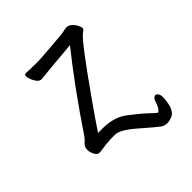

<svg xmlns="http://www.w3.org/2000/svg" viewBox="-171 -597 841 841"><g transform="rotate(-45 250.0 -176.0)"><path d="M417 122Q381 136 358 120Q340 107 280 54.5Q220 2 190 2Q148 1 105 8Q93 10 85 10Q73 10 64.5 -6Q56 -22 56 -37Q56 -57 73 -70Q82 -78 89 -88Q213 -273 327 -415Q154 -400 135 -397Q122 -397 113.5 -407.5Q105 -418 99.5 -431.5Q94 -445 94 -454Q94 -465 105 -465Q130 -463 177 -463Q187 -463 265 -469Q343 -475 351.5 -478Q360 -481 373 -481Q396 -479 413 -448Q419 -436 419 -428Q419 -422 407 -414Q381 -399 223 -174Q179 -112 142 -56H160Q237 -58 284 -22.5Q331 13 358 38.5Q385 64 390 67Q391 68 393 66Q408 57 418 22Q422 9 432.5 5Q443 1 450.5 15.5Q458 30 450 71Q442 112 417 122Z"/></g></svg>

Font: LXGW WenKai Mono TC
Style: Regular
Weight: 400
Designer: LXGW / Fontworks Inc.
Foundry: LXGW / Fontworks Inc.
Version: Version 1.330